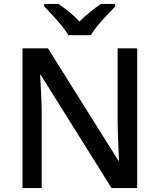

<svg xmlns="http://www.w3.org/2000/svg" viewBox="-20 -961 816 981"><path d="M681 0H550L189 -577H185Q187 -537 190 -485.5Q193 -434 193 -380V0H95V-714H225L585 -140H588Q587 -161 585.5 -193Q584 -225 583 -261.5Q582 -298 581 -330V-714H681ZM330 -781Q316 -804 294 -831Q272 -858 248 -883.5Q224 -909 206 -928V-941H278Q304 -924 332.5 -901Q361 -878 386 -851Q413 -878 441.5 -901Q470 -924 496 -941H569V-928Q551 -909 526.5 -883.5Q502 -858 479.5 -831Q457 -804 444 -781Z"/></svg>

Font: Noto Sans Gurmukhi UI Medium
Style: Regular
Weight: 500
Designer: Jelle Bosma - Monotype Design Team
Foundry: Monotype Imaging Inc.
Version: Version 2.004; ttfautohint (v1.8.4.7-5d5b)